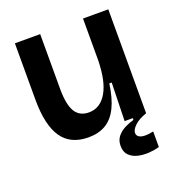

<svg xmlns="http://www.w3.org/2000/svg" viewBox="-128 -624 828 906"><g transform="rotate(-20 285.5 -171.0)"><path d="M224 14Q134 14 91 -48.5Q48 -111 48 -240V-522H175V-247Q175 -168 197 -132Q219 -96 266 -96Q294 -96 316.5 -110Q339 -124 355.5 -152Q372 -180 380.5 -220.5Q389 -261 390 -314V-522H517V-235V0H409L414 -192H402Q392 -120 369.5 -74.5Q347 -29 311 -7.5Q275 14 224 14ZM519 170Q496 177 467.5 179Q439 181 412.5 175Q386 169 368.5 152Q351 135 351 104Q351 75 367 56Q383 37 406.5 25.5Q430 14 450 9V-8L517 -9V0Q478 13 457 33Q436 53 436 69Q436 82 445 88.5Q454 95 467.5 96.5Q481 98 495 96Q509 94 519 92Z"/></g></svg>

Font: Bricolage Grotesque 60pt SemiBold
Style: Regular
Weight: 600
Version: Version 1.001;gftools[0.9.33.dev8+g029e19f]